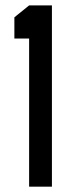

<svg xmlns="http://www.w3.org/2000/svg" viewBox="-20 -704 250 724"><path d="M34.2 -558.6V-638.7L89.8 -683.6H175.8V0H89.8V-558.6Z"/></svg>

Font: Post No Bills Colombo
Style: SemiBold
Weight: 700
Designer: Kosala Senevirathne, Siva Puranthara, Lasantha Premarathna, Tharique Azeez
Foundry: Mooniak
Version: Version 1.220 ; ttfautohint (v1.5)